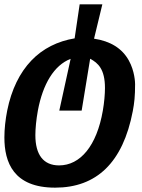

<svg xmlns="http://www.w3.org/2000/svg" viewBox="-38 -676 660 893"><path d="M218.3 196.8C410.2 196.8 533.7 81.1 579.6 -159.2C586.9 -197.8 590.3 -228.5 590.3 -284.7C590.3 -291.5 588.9 -345.2 561 -395C529.8 -451.2 475.1 -484.9 399.4 -496.1L438 -655.8H332.5L309.1 -497.6C230.5 -484.4 161.6 -450.7 107.9 -394.5C53.7 -337.9 15.1 -259.3 -4.4 -162.1C-12.7 -120.6 -17.6 -76.2 -17.6 -36.6C-17.6 78.6 24.4 196.8 218.3 196.8ZM236.8 93.3C163.6 93.3 126.5 43.5 126.5 -47.4C126.5 -77.1 130.4 -119.6 138.2 -162.1C161.1 -284.7 213.4 -372.6 290.5 -402.3L237.8 -161.6H341.8L381.3 -402.8C418.5 -382.8 450.2 -354 450.2 -266.6C450.2 -237.8 446.8 -199.2 440.4 -162.1C412.1 2.4 335.4 93.3 236.8 93.3Z"/></svg>

Font: Hack
Style: Bold Oblique
Weight: 700
Italic angle: -12°
Monospace: yes
Designer: Christopher Simpkins
Foundry: Christopher Simpkins
Version: Version 2.010